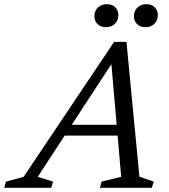

<svg xmlns="http://www.w3.org/2000/svg" viewBox="-85 -891 804 911"><path d="M191.5 -247.5 209 -299H532L514.5 -247.5ZM576.5 -52.5 644.5 -29.5 635.5 0H389L397.5 -29.5L490 -52L440.5 -621H466L94 -52L167 -29.5L158 0H-65L-56.5 -29.5L27 -52L456.5 -692.5H515ZM417 -762Q392.5 -762 377.8 -776.8Q363 -791.5 363 -814Q363 -830 370 -842.8Q377 -855.5 390.5 -863.2Q404 -871 422.5 -871Q447 -871 461.8 -856.5Q476.5 -842 476.5 -819.5Q476.5 -803.5 469.5 -790.5Q462.5 -777.5 449.2 -769.8Q436 -762 417 -762ZM604.5 -762Q580 -762 565.2 -776.8Q550.5 -791.5 550.5 -814Q550.5 -830 557.5 -842.8Q564.5 -855.5 577.8 -863.2Q591 -871 610 -871Q634.5 -871 649.2 -856.5Q664 -842 664 -819.5Q664 -803.5 656.8 -790.5Q649.5 -777.5 636.5 -769.8Q623.5 -762 604.5 -762Z"/></svg>

Font: Newsreader 14pt
Style: Italic
Weight: 400
Italic angle: -17°
Designer: Hugues Gentile
Foundry: Production Type
Version: Version 1.003